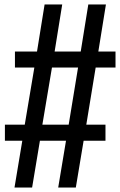

<svg xmlns="http://www.w3.org/2000/svg" viewBox="-20 -771 540 861"><path d="M124 70 159 -140H276L241 70H320L355 -140H453V-212H367L409 -468H498V-540H421L455 -751H376L342 -540H225L259 -751H180L146 -540H47V-468H134L91 -212H2V-140H80L45 70ZM170 -212 213 -468H330L288 -212Z"/></svg>

Font: Iosevka SS09
Style: Regular
Weight: 400
Monospace: yes
Designer: Belleve Invis
Foundry: Belleve Invis
Version: Version 5.2.1; ttfautohint (v1.8.3)